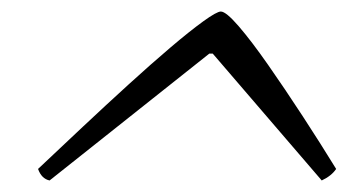

<svg xmlns="http://www.w3.org/2000/svg" viewBox="-20 -704 603 333"><path d="M66 -391Q52 -394 46 -411Q83 -446 123.5 -484Q164 -522 203 -557.5Q242 -593 275.5 -621.5Q309 -650 332.5 -667Q356 -684 363 -684Q372 -684 394 -658.5Q416 -633 445 -591.5Q474 -550 505 -502.5Q536 -455 563 -411Q555 -399 538 -391L349 -611H343Z"/></svg>

Font: Texturina 72pt 72pt Thin
Style: Italic
Weight: 100
Italic angle: -11°
Designer: Guillermo Torres Carreño
Foundry: Omnibus-Type
Version: Version 1.002; ttfautohint (v1.8.3)